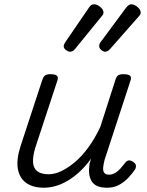

<svg xmlns="http://www.w3.org/2000/svg" viewBox="-20 -862 687 898"><path d="M185 16Q134 16 102.5 -6.5Q71 -29 63.5 -72.5Q56 -116 76 -178L178 -489Q184 -505 192 -510Q200 -515 216 -515Q239 -515 246.5 -507.5Q254 -500 248 -484L145 -171Q133 -131 134.5 -103.5Q136 -76 154 -61.5Q172 -47 207 -47Q236 -47 266.5 -61.5Q297 -76 329.5 -103Q362 -130 392.5 -171.5Q423 -213 449 -268L520 -489Q525 -505 533 -510Q541 -515 557 -515Q581 -515 588.5 -507.5Q596 -500 590 -484L469 -114Q464 -94 462.5 -78.5Q461 -63 467.5 -54Q474 -45 490 -45Q504 -45 518 -53Q532 -61 544 -74.5Q556 -88 565 -100Q570 -108 579 -111Q588 -114 601 -106Q614 -98 615.5 -89Q617 -80 612 -70Q600 -52 581 -31.5Q562 -11 537.5 2.5Q513 16 481 16Q452 16 434.5 8Q417 0 408 -15.5Q399 -31 397 -51.5Q395 -72 399 -97L406 -120Q380 -84 351.5 -58Q323 -32 294.5 -15.5Q266 1 238.5 8.5Q211 16 185 16ZM307 -620Q299 -620 288.5 -628Q278 -636 278 -646Q278 -651 280.5 -656Q283 -661 287 -667L395 -825Q401 -835 407 -838.5Q413 -842 421 -842Q429 -842 439 -836.5Q449 -831 456.5 -822Q464 -813 464 -803Q464 -797 461 -793Q458 -789 454 -784L331 -633Q325 -625 318.5 -622.5Q312 -620 307 -620ZM472 -620Q464 -620 454 -628Q444 -636 444 -646Q444 -651 445.5 -656Q447 -661 452 -667L569 -825Q576 -834 582 -838Q588 -842 595 -842Q603 -842 613 -836.5Q623 -831 630.5 -822Q638 -813 638 -803Q638 -797 635 -792.5Q632 -788 628 -784L495 -633Q489 -626 483 -623Q477 -620 472 -620Z"/></svg>

Font: Playwrite CO Light
Style: Regular
Weight: 300
Version: Version 1.002